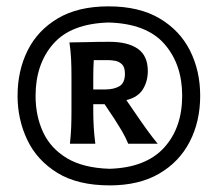

<svg xmlns="http://www.w3.org/2000/svg" viewBox="-20 -846 677 598"><path d="M317.9 -826.2Q413.6 -826.2 477.1 -788.6Q540.5 -751 572 -688Q603.5 -625 603.5 -547.9Q603.5 -467.8 570.8 -404.5Q538.1 -341.3 475.3 -304.9Q412.6 -268.6 321.8 -268.6Q222.2 -268.6 158.7 -307.6Q95.2 -346.7 64.9 -410.4Q34.7 -474.1 34.7 -547.4Q34.7 -625.5 65.9 -688.5Q97.2 -751.5 160.2 -788.8Q223.1 -826.2 317.9 -826.2ZM318.4 -775.9Q201.2 -772.5 146 -709.5Q90.8 -646.5 90.8 -547.4Q90.8 -484.4 114.5 -433.8Q138.2 -383.3 189 -353Q239.7 -322.8 321.3 -320.3Q433.6 -323.7 490.5 -385.5Q547.4 -447.3 547.4 -547.9Q547.4 -646 491.9 -709.2Q436.5 -772.5 318.4 -775.9ZM320.8 -715.8Q377.9 -715.8 409.2 -694.1Q440.4 -672.4 440.4 -624.5Q440.4 -592.8 425 -567.9Q409.7 -543 373.5 -534.2L403.8 -490.2Q419.9 -466.3 437.7 -441.7Q455.6 -417 471.2 -398.4H379.4Q370.6 -419.4 359.4 -438.5Q348.1 -457.5 336.4 -475.6L305.7 -521.5H270.5V-502Q270.5 -473.1 272 -449.2Q273.4 -425.3 276.9 -398.4H197.8Q200.7 -425.3 201.7 -449.2Q202.6 -473.1 202.6 -502V-608.4Q202.6 -637.7 201.4 -662.4Q200.2 -687 196.3 -713.9Q220.7 -713.9 251.5 -714.8Q282.2 -715.8 320.8 -715.8ZM317.9 -658.7H272Q270.5 -633.3 270.5 -604.5V-567.4H307.6Q335 -567.4 352.1 -577.6Q369.1 -587.9 369.1 -616.2Q369.1 -636.7 360.1 -645.5Q351.1 -654.3 339.1 -656.5Q327.1 -658.7 317.9 -658.7Z"/></svg>

Font: Pinar-DS2-FD Bold
Style: Regular
Weight: 700
Designer: Amin Abedi
Version: Version 3.000